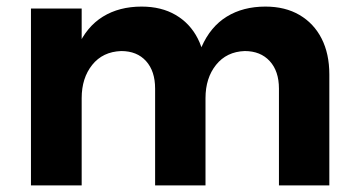

<svg xmlns="http://www.w3.org/2000/svg" viewBox="-20 -563 1079 583"><path d="M451 -294Q451 -347 423.5 -377.5Q396 -408 348 -408Q292 -406 260 -366Q228 -326 228 -265H189Q189 -359 216 -420.5Q243 -482 292.5 -512.5Q342 -543 410 -543Q470 -543 513.5 -517.5Q557 -492 580.5 -446Q604 -400 604 -337V0H451ZM827 -294Q827 -347 799 -377.5Q771 -408 723 -408Q668 -406 636 -366Q604 -326 604 -265H565Q565 -359 592 -420.5Q619 -482 668.5 -512.5Q718 -543 786 -543Q846 -543 889.5 -517.5Q933 -492 956.5 -446Q980 -400 980 -337V0H827ZM74 -537H228V0H74Z"/></svg>

Font: Alexandria SemiBold
Style: Regular
Weight: 600
Designer: Mohamed Gaber
Foundry: Kief Type Foundry
Version: Version 5.100